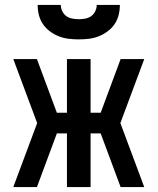

<svg xmlns="http://www.w3.org/2000/svg" viewBox="-20 -760 640 780"><path d="M34 0 131 -260 34 -520H130L211 -302H252V-520H348V-302H389L470 -520H566L469 -260L566 0H470L389 -218H348V0H252V-218H211L130 0ZM300 -600Q279 -600 258.5 -602.5Q238 -605 219 -612.5Q200 -620 183 -632.5Q166 -645 154.5 -662Q143 -679 138 -699Q133 -719 133 -740H227Q227 -727 233 -714.5Q239 -702 249.5 -694.5Q260 -687 273.5 -684.5Q287 -682 300 -682Q313 -682 326.5 -684.5Q340 -687 350.5 -694.5Q361 -702 367 -714.5Q373 -727 373 -740H467Q467 -719 462 -699Q457 -679 445.5 -662Q434 -645 417 -632.5Q400 -620 381 -612.5Q362 -605 341.5 -602.5Q321 -600 300 -600Z"/></svg>

Font: Iosevka Custom Medium Extended
Style: Regular
Weight: 500
Width: 7
Monospace: yes
Designer: Belleve Invis
Foundry: Belleve Invis
Version: Version 11.2.4; ttfautohint (v1.8.4)